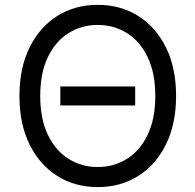

<svg xmlns="http://www.w3.org/2000/svg" viewBox="-20 -757 801 787"><path d="M701.7 -363.6Q701.7 -248.6 660.2 -164.8Q618.6 -81 546.2 -35.5Q473.7 9.9 380.7 9.9Q287.6 9.9 215.2 -35.5Q142.8 -81 101.2 -164.8Q59.7 -248.6 59.7 -363.6Q59.7 -478.7 101.2 -562.5Q142.8 -646.3 215.2 -691.8Q287.6 -737.2 380.7 -737.2Q473.7 -737.2 546.2 -691.8Q618.6 -646.3 660.2 -562.5Q701.7 -478.7 701.7 -363.6ZM616.5 -363.6Q616.5 -458.1 585 -523.1Q553.6 -588.1 500.2 -621.4Q446.7 -654.8 380.7 -654.8Q314.6 -654.8 261.2 -621.4Q207.7 -588.1 176.3 -523.1Q144.9 -458.1 144.9 -363.6Q144.9 -269.2 176.3 -204.2Q207.7 -139.2 261.2 -105.8Q314.6 -72.4 380.7 -72.4Q446.7 -72.4 500.2 -105.8Q553.6 -139.2 585 -204.2Q616.5 -269.2 616.5 -363.6ZM534.1 -402.7V-324.6H227.3V-402.7Z"/></svg>

Font: Inter Alia
Style: Regular
Weight: 400
Designer: Rasmus Andersson (Latin, Greek, Cyrillic etc.) and Evan from Shavian.info (Shavian, old style figures)
Foundry: Shavian.info
Version: Version 0.001;git-37ab20767